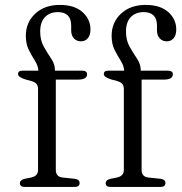

<svg xmlns="http://www.w3.org/2000/svg" viewBox="-20 -742 721 762"><path d="M201.5 -68Q201.5 -40.5 228 -37.5L276 -32.5Q296 -30 296 -15.5Q296 0 275.5 0H79Q59 0 59 -15Q59 -28 78.5 -32.5L104 -37.5Q131 -43.5 131 -67.5V-388.5Q131 -401 125.2 -408.5Q119.5 -416 104 -420.5L80 -427Q51.5 -436 51.5 -448Q51.5 -461.5 68.5 -461.5H132.5Q131 -481.5 118.8 -500.8Q106.5 -520 94.5 -543.5Q82.5 -567 82.5 -600Q82.5 -653 119.8 -687.8Q157 -722.5 217.5 -722.5Q275.5 -722.5 307.2 -694.2Q339 -666 339 -625Q339 -602.5 328.5 -590.2Q318 -578 301.5 -578Q284 -578 273.2 -589.8Q262.5 -601.5 262.5 -621.5V-640.5Q262.5 -694 209 -694Q176.5 -693.5 158 -673.5Q139.5 -653.5 139.5 -617Q139.5 -582 154 -556.5Q168.5 -531 183.2 -509.2Q198 -487.5 198 -464V-461.5H306Q325.5 -461.5 325.5 -447Q325.5 -426 288.5 -426H201.5ZM542 -68Q542 -40.5 568.5 -37.5L616.5 -32.5Q636.5 -30 636.5 -15.5Q636.5 0 616 0H419.5Q399.5 0 399.5 -15Q399.5 -28 419 -32.5L444.5 -37.5Q471.5 -43.5 471.5 -67.5V-388.5Q471.5 -401 465.8 -408.5Q460 -416 444.5 -420.5L420.5 -427Q392 -436 392 -448Q392 -461.5 409 -461.5H473Q471.5 -481.5 459.2 -500.8Q447 -520 435 -543.5Q423 -567 423 -600Q423 -653 460.2 -687.8Q497.5 -722.5 558 -722.5Q616 -722.5 647.8 -694.2Q679.5 -666 679.5 -625Q679.5 -602.5 669 -590.2Q658.5 -578 642 -578Q624.5 -578 613.8 -589.8Q603 -601.5 603 -621.5V-640.5Q603 -694 549.5 -694Q517 -693.5 498.5 -673.5Q480 -653.5 480 -617Q480 -582 494.5 -556.5Q509 -531 523.8 -509.2Q538.5 -487.5 538.5 -464V-461.5H646.5Q666 -461.5 666 -447Q666 -426 629 -426H542Z"/></svg>

Font: Fraunces 9pt Soft Light
Style: Regular
Weight: 300
Version: Version 1.000;[0bf87f6ff]